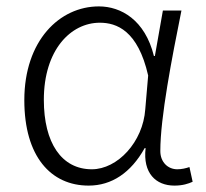

<svg xmlns="http://www.w3.org/2000/svg" viewBox="-20 -567 643 600"><path d="M257 13C329 13 389 -27 432 -104H435C426 -26 467 13 525 13C551 13 569 7 582 1L572 -45C561 -41 547 -38 534 -38C505 -38 481 -60 481 -95C481 -200 517 -385 547 -534H489L464 -392H461C433 -505 358 -547 289 -547C166 -547 56 -440 56 -254C56 -78 139 13 257 13ZM267 -38C172 -38 117 -121 117 -255C117 -411 201 -496 292 -496C344 -496 411 -472 443 -331L434 -226C427 -123 347 -38 267 -38Z"/></svg>

Font: GenYoGothic2 TW L
Style: Regular
Weight: 300
Version: Version 2.100;PS 2.1;hotconv 16.6.51;makeotf.lib2.5.65220 DE